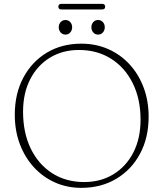

<svg xmlns="http://www.w3.org/2000/svg" viewBox="-20 -936 830 974"><path d="M392.5 -714.5Q467 -714.5 529.5 -686.8Q592 -659 637.8 -609Q683.5 -559 708.8 -491.5Q734 -424 734 -344Q734 -237 690.2 -155.8Q646.5 -74.5 569.5 -28.8Q492.5 17 392.5 17Q319.5 17 258 -10.8Q196.5 -38.5 151 -88.5Q105.5 -138.5 80.2 -206.2Q55 -274 55 -354Q55 -460.5 98.2 -541.8Q141.5 -623 217.5 -668.8Q293.5 -714.5 392.5 -714.5ZM693 -328.5Q693 -434.5 653.2 -514.2Q613.5 -594 543.2 -638.2Q473 -682.5 380.5 -682.5Q297 -682.5 233 -643.2Q169 -604 133 -533.5Q97 -463 97 -369.5Q97 -262 136.2 -181.8Q175.5 -101.5 245.2 -57Q315 -12.5 407 -12.5Q491 -12.5 555.5 -52Q620 -91.5 656.5 -162.5Q693 -233.5 693 -328.5ZM312 -760.5Q297 -760.5 287.5 -771.5Q278 -782.5 278 -797.5Q278 -813 287.5 -823.8Q297 -834.5 312 -834.5Q327 -834.5 336.5 -823.8Q346 -813 346 -797.5Q346 -782.5 336.5 -771.5Q327 -760.5 312 -760.5ZM477.5 -760.5Q462.5 -760.5 453 -771.5Q443.5 -782.5 443.5 -797.5Q443.5 -813 453 -823.8Q462.5 -834.5 477.5 -834.5Q492.5 -834.5 502 -823.8Q511.5 -813 511.5 -797.5Q511.5 -782.5 502 -771.5Q492.5 -760.5 477.5 -760.5ZM276 -902Q276 -916.5 292 -916.5H497.5Q513.5 -916.5 513.5 -902Q513.5 -888 497.5 -888H292Q276 -888 276 -902Z"/></svg>

Font: Fraunces 9pt S050 Thin
Style: Regular
Weight: 100
Version: Version 1.000; ttfautohint (v1.8.3)